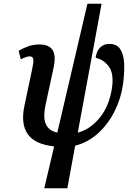

<svg xmlns="http://www.w3.org/2000/svg" viewBox="-20 -780 688 1032"><path d="M218 232 271 7Q168 -4 129.5 -58.5Q91 -113 111 -210L153 -409Q161 -445 159 -461Q157 -477 139 -477Q130 -477 117.5 -472.5Q105 -468 92 -461L80 -507Q102 -520 130 -530.5Q158 -541 193 -541Q242 -541 262 -512Q282 -483 268 -416L224 -212Q211 -147 226.5 -112.5Q242 -78 288 -67L450 -760H526L398 -67Q466 -85 517 -148.5Q568 -212 582 -308Q593 -385 564.5 -423Q536 -461 494 -469Q499 -507 519 -525.5Q539 -544 567 -544Q609 -544 627.5 -514Q646 -484 647.5 -434.5Q649 -385 641 -326Q630 -249 595 -180Q560 -111 506 -62.5Q452 -14 384 3L342 232Z"/></svg>

Font: Noto Serif ExtraCondensed SemiBold
Style: Italic
Weight: 600
Width: 2
Italic angle: -12°
Designer: Monotype Design Team
Foundry: Monotype Imaging Inc.
Version: Version 2.013